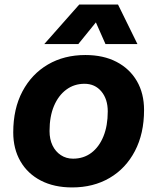

<svg xmlns="http://www.w3.org/2000/svg" viewBox="-20 -809 690 841"><path d="M296 12Q217 12 159 -18Q101 -48 69.5 -102.5Q38 -157 38 -229Q38 -333 78.5 -409Q119 -485 190 -526.5Q261 -568 354 -568Q433 -568 490.5 -538Q548 -508 579.5 -454Q611 -400 611 -327Q611 -224 571 -147.5Q531 -71 460 -29.5Q389 12 296 12ZM300 -114Q346 -114 380 -139.5Q414 -165 433 -211.5Q452 -258 452 -321Q452 -375 424 -408.5Q396 -442 350 -442Q305 -442 270.5 -416.5Q236 -391 216.5 -345Q197 -299 197 -235Q197 -199 210 -172Q223 -145 246.5 -129.5Q270 -114 300 -114ZM174 -616 327 -789H497L582 -616H442L400 -711L323 -616Z"/></svg>

Font: Azeret Mono Thin
Style: Bold Italic
Weight: 700
Italic angle: -12°
Version: Version 1.002